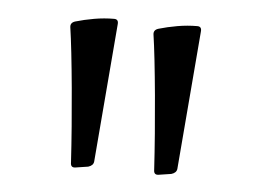

<svg xmlns="http://www.w3.org/2000/svg" viewBox="-34 -816 519 384"><g transform="rotate(5 225.5 -623.5)"><path d="M129 -472Q120 -471 120 -481Q118 -515 115 -553.5Q112 -592 108.5 -630Q105 -668 101.5 -699.5Q98 -731 95 -751Q94 -760 104 -763Q121 -768 141 -771.5Q161 -775 181 -775Q190 -775 189 -765L166 -487Q165 -479 155 -476ZM296 -472Q287 -471 287 -481Q285 -515 282 -553.5Q279 -592 275.5 -630Q272 -668 268.5 -699.5Q265 -731 262 -751Q261 -760 271 -763Q288 -768 308 -771.5Q328 -775 348 -775Q357 -775 356 -765L333 -487Q332 -479 322 -476Z"/></g></svg>

Font: Hahmlet
Style: Regular
Weight: 400
Designer: Minjoo Ham & Mark Frömberg
Foundry: hypertype
Version: Version 1.001; ttfautohint (v1.8.3)